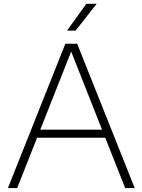

<svg xmlns="http://www.w3.org/2000/svg" viewBox="-20 -964 730 984"><path d="M20.5 0 315 -740H375.5L670.5 0H621.5L338.5 -715.5H351L68 0ZM155.5 -258 168 -299.5H522.5L535 -258ZM323.5 -807 422.5 -944.5H475.5L367.5 -807Z"/></svg>

Font: Encode Sans SC SemiExpanded ExtraLight
Style: Regular
Weight: 250
Width: 6
Designer: Multiple Designers
Foundry: Impallari Type
Version: Version 3.002